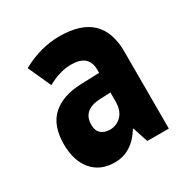

<svg xmlns="http://www.w3.org/2000/svg" viewBox="-136 -673 772 797"><g transform="rotate(-30 250.0 -274.5)"><path d="M192 10Q274 10 325 -73H328L352 0H455V-369Q455 -559 253 -559Q161 -559 73 -510L123 -400Q182 -433 236 -433Q320 -433 320 -360V-345L232 -342Q143 -339 94 -295Q45 -251 45 -161Q45 -82 84 -36Q123 10 192 10ZM242 -118Q217 -118 200.5 -131.5Q184 -145 184 -174Q184 -246 272 -249L320 -251V-210Q320 -164 297 -141Q274 -118 242 -118Z"/></g></svg>

Font: Noto Sans Mono Condensed Extra
Style: Regular
Weight: 800
Width: 3
Designer: Monotype Design Team
Foundry: Monotype Imaging Inc.
Version: Version 1.900